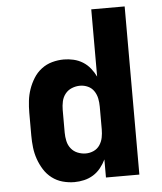

<svg xmlns="http://www.w3.org/2000/svg" viewBox="-53 -781 706 836"><g transform="rotate(-5 300.0 -363.5)"><path d="M239 8Q213 8 187.5 1Q162 -6 141 -22Q120 -38 106 -60.5Q92 -83 83.5 -107.5Q75 -132 72 -158Q69 -184 69 -210V-310Q69 -336 72 -362Q75 -388 83.5 -412.5Q92 -437 106 -459.5Q120 -482 141 -498Q162 -514 187.5 -521Q213 -528 239 -528Q260 -528 281.5 -523Q303 -518 321.5 -506.5Q340 -495 354 -477.5Q368 -460 377 -441V-735H523V0H377V-79Q368 -60 354 -42.5Q340 -25 321.5 -13.5Q303 -2 281.5 3Q260 8 239 8ZM299 -112Q317 -112 333.5 -119.5Q350 -127 360 -142Q370 -157 373.5 -174.5Q377 -192 377 -210V-310Q377 -328 373.5 -345.5Q370 -363 360 -378Q350 -393 333.5 -400.5Q317 -408 299 -408Q281 -408 263.5 -401Q246 -394 234.5 -379.5Q223 -365 219 -346.5Q215 -328 215 -310V-210Q215 -192 219 -173.5Q223 -155 234.5 -140.5Q246 -126 263.5 -119Q281 -112 299 -112Z"/></g></svg>

Font: Iosevka Custom Heavy Extended
Style: Regular
Weight: 900
Width: 7
Monospace: yes
Designer: Belleve Invis
Foundry: Belleve Invis
Version: Version 11.2.4; ttfautohint (v1.8.4)